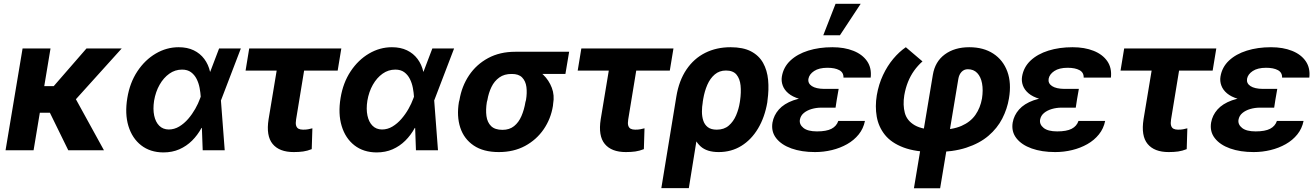

<svg xmlns="http://www.w3.org/2000/svg" viewBox="-20 -806 7053 1030"><path d="M251 -545.9 160.2 0H9.8L101.1 -545.9ZM632.8 -545.9 321.8 -201.2H167.5L172.9 -343.8H268.1L443.8 -545.9ZM346.2 0 238.8 -219.2 375.5 -294.9 537.6 0Z M856 11.7Q785.6 11.2 737.3 -26.4Q689 -64 668.9 -129.9Q648.9 -195.8 663.1 -280.8Q676.3 -361.8 716.8 -423.1Q757.3 -484.4 815.4 -518.6Q873.5 -552.7 938.5 -552.7Q984.9 -552.7 1019.3 -536.1Q1053.7 -519.5 1075.9 -489.7Q1098.1 -460 1106.9 -420.9L1153.3 -424.3L1165 -269.5L1185.5 0H1067.4L1057.1 -283.2Q1055.7 -308.6 1050.8 -334.5Q1045.9 -360.4 1034.7 -382.6Q1023.4 -404.8 1004.6 -418.7Q985.8 -432.6 956.5 -432.6Q918.9 -432.6 888.2 -410.6Q857.4 -388.7 836.2 -351.3Q814.9 -314 806.6 -265.6Q799.8 -220.7 807.1 -186Q814.5 -151.4 834.2 -131.6Q854 -111.8 884.8 -111.3Q915 -111.3 941.4 -127.2Q967.8 -143.1 989.5 -168.2Q1011.2 -193.4 1027.3 -221.9Q1043.5 -250.5 1052.7 -276.4L1155.3 -545.9H1272L1167 -271.5L1104.5 -124L1061 -119.6Q1040 -81.1 1010.3 -51.5Q980.5 -22 942.1 -5.1Q903.8 11.7 856 11.7Z M1811 -545.9 1791.5 -427.2H1297.4L1316.9 -545.9ZM1483.9 -545.9H1630.9L1568.4 -165Q1564.9 -144 1568.6 -132.1Q1572.3 -120.1 1581.8 -115.2Q1591.3 -110.4 1606 -110.4Q1622.6 -110.4 1633.1 -112.5Q1643.6 -114.7 1655.8 -117.7L1652.3 -5.9Q1628.9 3.4 1606.7 6.6Q1584.5 9.8 1555.7 9.8Q1478.5 9.8 1442.6 -33.7Q1406.7 -77.1 1420.9 -166.5Z M2000 11.7Q1929.7 11.2 1881.3 -26.4Q1833 -64 1813 -129.9Q1793 -195.8 1807.1 -280.8Q1820.3 -361.8 1860.8 -423.1Q1901.4 -484.4 1959.5 -518.6Q2017.6 -552.7 2082.5 -552.7Q2128.9 -552.7 2163.3 -536.1Q2197.8 -519.5 2220 -489.7Q2242.2 -460 2251 -420.9L2297.4 -424.3L2309.1 -269.5L2329.6 0H2211.4L2201.2 -283.2Q2199.7 -308.6 2194.8 -334.5Q2189.9 -360.4 2178.7 -382.6Q2167.5 -404.8 2148.7 -418.7Q2129.9 -432.6 2100.6 -432.6Q2063 -432.6 2032.2 -410.6Q2001.5 -388.7 1980.2 -351.3Q1959 -314 1950.7 -265.6Q1943.8 -220.7 1951.2 -186Q1958.5 -151.4 1978.3 -131.6Q1998 -111.8 2028.8 -111.3Q2059.1 -111.3 2085.4 -127.2Q2111.8 -143.1 2133.5 -168.2Q2155.3 -193.4 2171.4 -221.9Q2187.5 -250.5 2196.8 -276.4L2299.3 -545.9H2416L2311 -271.5L2248.5 -124L2205.1 -119.6Q2184.1 -81.1 2154.3 -51.5Q2124.5 -22 2086.2 -5.1Q2047.9 11.7 2000 11.7Z M2441.9 -258.8 2444.8 -269.5Q2457 -343.3 2496.3 -401.9Q2535.6 -460.4 2598.6 -494.4Q2661.6 -528.3 2744.1 -528.3Q2754.4 -522 2762.2 -505.9Q2770 -489.7 2784.4 -472.9Q2798.8 -456.1 2827.6 -446.3Q2864.3 -434.1 2894.5 -404.8Q2924.8 -375.5 2940.2 -335.2Q2955.6 -294.9 2947.3 -249L2946.3 -238.3Q2935.1 -168.5 2896.5 -112.3Q2857.9 -56.2 2796.9 -23.2Q2735.8 9.8 2656.2 9.8Q2573.2 9.8 2521.2 -25.4Q2469.2 -60.5 2449.2 -121.3Q2429.2 -182.1 2441.9 -258.8ZM2594.7 -269.5 2591.8 -258.8Q2585 -217.3 2589.6 -183.3Q2594.2 -149.4 2614.7 -129.4Q2635.3 -109.4 2675.8 -109.4Q2712.9 -109.4 2737.8 -129.4Q2762.7 -149.4 2777.3 -183.3Q2792 -217.3 2798.8 -258.8L2801.8 -269.5Q2808.1 -307.6 2804 -339.4Q2799.8 -371.1 2781 -390.4Q2762.2 -409.7 2725.1 -409.2Q2685.5 -409.7 2658.7 -390.4Q2631.8 -371.1 2616.5 -339.4Q2601.1 -307.6 2594.7 -269.5ZM3033.2 -528.3 3013.2 -409.2H2725.1L2744.1 -528.3Z M3592.8 -545.9 3573.2 -427.2H3079.1L3098.6 -545.9ZM3265.6 -545.9H3412.6L3350.1 -165Q3346.7 -144 3350.3 -132.1Q3354 -120.1 3363.5 -115.2Q3373 -110.4 3387.7 -110.4Q3404.3 -110.4 3414.8 -112.5Q3425.3 -114.7 3437.5 -117.7L3434.1 -5.9Q3410.6 3.4 3388.4 6.6Q3366.2 9.8 3337.4 9.8Q3260.3 9.8 3224.4 -33.7Q3188.5 -77.1 3202.6 -166.5Z M3527.8 203.1 3608.4 -288.6Q3622.6 -374 3662.6 -433.1Q3702.6 -492.2 3763.2 -522.5Q3823.7 -552.7 3898.9 -552.7Q3966.3 -552.7 4008.8 -530.5Q4051.3 -508.3 4073.5 -468.8Q4095.7 -429.2 4100.6 -377.4Q4105.5 -325.7 4097.2 -266.6L4096.2 -256.8Q4082.5 -176.8 4046.6 -116.7Q4010.7 -56.6 3957 -23.4Q3903.3 9.8 3835.4 9.8Q3772 9.8 3738.3 -20.8Q3704.6 -51.3 3691.7 -106.2Q3678.7 -161.1 3677.7 -232.9L3750 -257.8Q3745.6 -232.9 3745.6 -207Q3745.6 -181.2 3752.7 -159.2Q3759.8 -137.2 3777.1 -123.8Q3794.4 -110.4 3825.2 -110.4Q3864.3 -110.4 3889.4 -132.1Q3914.6 -153.8 3929 -187.7Q3943.4 -221.7 3948.7 -256.8L3950.2 -266.6Q3956.5 -310.5 3952.9 -347.2Q3949.2 -383.8 3930.9 -405.8Q3912.6 -427.7 3874.5 -427.7Q3839.4 -427.7 3814.5 -406.7Q3789.6 -385.7 3774.4 -350.8Q3759.3 -315.9 3752.4 -274.4L3675.3 203.1Z M4361.8 -286.1H4471.2L4462.4 -228.5H4385.3Q4358.9 -228.5 4334 -221.2Q4309.1 -213.9 4292 -199.7Q4274.9 -185.5 4271 -163.6Q4267.1 -138.2 4290.3 -119.6Q4313.5 -101.1 4362.8 -101.1Q4413.6 -101.1 4440.7 -115.2Q4467.8 -129.4 4477.1 -157.2H4620.1Q4611.8 -116.2 4586.7 -85Q4561.5 -53.7 4524.4 -32.7Q4487.3 -11.7 4443.1 -1Q4398.9 9.8 4352.1 9.8Q4280.3 9.8 4226.1 -9.5Q4171.9 -28.8 4144 -64.5Q4116.2 -100.1 4124 -148.4Q4130.9 -187.5 4158.2 -218.5Q4185.5 -249.5 4236.1 -267.8Q4286.6 -286.1 4361.8 -286.1ZM4467.8 -264.6H4357.9Q4305.7 -264.6 4268.6 -275.6Q4231.4 -286.6 4209.5 -305.2Q4187.5 -323.7 4179 -347.2Q4170.4 -370.6 4174.3 -395Q4182.6 -445.8 4220 -481Q4257.3 -516.1 4315.7 -534.4Q4374 -552.7 4445.3 -552.7Q4509.8 -552.7 4558.1 -533.4Q4606.4 -514.2 4631.6 -477.8Q4656.7 -441.4 4650.9 -389.6H4504.9Q4505.9 -417 4482.4 -429.7Q4459 -442.4 4418.9 -442.4Q4373.5 -442.4 4347.4 -425Q4321.3 -407.7 4316.9 -383.3Q4313 -358.9 4335.2 -344.2Q4357.4 -329.6 4401.9 -329.1H4479ZM4396.5 -616.7 4462.4 -785.6H4597.2L4485.8 -616.7Z M4882.8 204.1 4984.4 -404.8Q4996.1 -475.6 5048.6 -514.2Q5101.1 -552.7 5179.7 -552.7Q5255.9 -552.7 5308.6 -518.3Q5361.3 -483.9 5384 -422.1Q5406.7 -360.4 5392.6 -277.8Q5383.3 -221.7 5356.7 -169.9Q5330.1 -118.2 5282.7 -77.6Q5235.4 -37.1 5163.8 -13.7Q5092.3 9.8 4993.2 9.8Q4892.1 9.8 4826.9 -14.9Q4761.7 -39.6 4727.3 -82.5Q4692.9 -125.5 4683.3 -180.4Q4673.8 -235.4 4683.6 -294.9Q4693.8 -354 4717 -403.3Q4740.2 -452.6 4772 -490.5Q4803.7 -528.3 4839.4 -552.7L4928.7 -476.6Q4903.3 -454.1 4883.8 -426.8Q4864.3 -399.4 4851.1 -366.7Q4837.9 -334 4831.1 -294.9Q4822.8 -242.7 4834 -200.4Q4845.2 -158.2 4887.7 -133.8Q4930.2 -109.4 5013.7 -109.4Q5089.4 -109.4 5137.9 -130.6Q5186.5 -151.9 5212.9 -189.9Q5239.3 -228 5248 -277.8Q5254.9 -323.2 5248.3 -358.6Q5241.7 -394 5222.4 -414.3Q5203.1 -434.6 5171.9 -434.6Q5151.9 -434.6 5138.4 -420.4Q5125 -406.2 5121.1 -382.8L5023.4 204.1Z M5650.4 -286.1H5759.8L5751 -228.5H5673.8Q5647.5 -228.5 5622.6 -221.2Q5597.7 -213.9 5580.6 -199.7Q5563.5 -185.5 5559.6 -163.6Q5555.7 -138.2 5578.9 -119.6Q5602.1 -101.1 5651.4 -101.1Q5702.1 -101.1 5729.2 -115.2Q5756.3 -129.4 5765.6 -157.2H5908.7Q5900.4 -116.2 5875.2 -85Q5850.1 -53.7 5813 -32.7Q5775.9 -11.7 5731.7 -1Q5687.5 9.8 5640.6 9.8Q5568.8 9.8 5514.6 -9.5Q5460.4 -28.8 5432.6 -64.5Q5404.8 -100.1 5412.6 -148.4Q5419.4 -187.5 5446.8 -218.5Q5474.1 -249.5 5524.7 -267.8Q5575.2 -286.1 5650.4 -286.1ZM5756.3 -264.6H5646.5Q5594.2 -264.6 5557.1 -275.6Q5520 -286.6 5498 -305.2Q5476.1 -323.7 5467.5 -347.2Q5459 -370.6 5462.9 -395Q5471.2 -445.8 5508.5 -481Q5545.9 -516.1 5604.2 -534.4Q5662.6 -552.7 5733.9 -552.7Q5798.3 -552.7 5846.7 -533.4Q5895 -514.2 5920.2 -477.8Q5945.3 -441.4 5939.5 -389.6H5793.5Q5794.4 -417 5771 -429.7Q5747.6 -442.4 5707.5 -442.4Q5662.1 -442.4 5636 -425Q5609.9 -407.7 5605.5 -383.3Q5601.6 -358.9 5623.8 -344.2Q5646 -329.6 5690.4 -329.1H5767.6Z M6504.9 -545.9 6485.4 -427.2H5991.2L6010.7 -545.9ZM6177.7 -545.9H6324.7L6262.2 -165Q6258.8 -144 6262.5 -132.1Q6266.1 -120.1 6275.6 -115.2Q6285.2 -110.4 6299.8 -110.4Q6316.4 -110.4 6326.9 -112.5Q6337.4 -114.7 6349.6 -117.7L6346.2 -5.9Q6322.8 3.4 6300.5 6.6Q6278.3 9.8 6249.5 9.8Q6172.4 9.8 6136.5 -33.7Q6100.6 -77.1 6114.7 -166.5Z M6714.8 -286.1H6824.2L6815.4 -228.5H6738.3Q6711.9 -228.5 6687 -221.2Q6662.1 -213.9 6645 -199.7Q6627.9 -185.5 6624 -163.6Q6620.1 -138.2 6643.3 -119.6Q6666.5 -101.1 6715.8 -101.1Q6766.6 -101.1 6793.7 -115.2Q6820.8 -129.4 6830.1 -157.2H6973.1Q6964.8 -116.2 6939.7 -85Q6914.6 -53.7 6877.4 -32.7Q6840.3 -11.7 6796.1 -1Q6752 9.8 6705.1 9.8Q6633.3 9.8 6579.1 -9.5Q6524.9 -28.8 6497.1 -64.5Q6469.2 -100.1 6477.1 -148.4Q6483.9 -187.5 6511.2 -218.5Q6538.6 -249.5 6589.1 -267.8Q6639.6 -286.1 6714.8 -286.1ZM6820.8 -264.6H6710.9Q6658.7 -264.6 6621.6 -275.6Q6584.5 -286.6 6562.5 -305.2Q6540.5 -323.7 6532 -347.2Q6523.4 -370.6 6527.3 -395Q6535.6 -445.8 6573 -481Q6610.4 -516.1 6668.7 -534.4Q6727.1 -552.7 6798.3 -552.7Q6862.8 -552.7 6911.1 -533.4Q6959.5 -514.2 6984.6 -477.8Q7009.8 -441.4 7003.9 -389.6H6857.9Q6858.9 -417 6835.4 -429.7Q6812 -442.4 6772 -442.4Q6726.6 -442.4 6700.4 -425Q6674.3 -407.7 6669.9 -383.3Q6666 -358.9 6688.2 -344.2Q6710.4 -329.6 6754.9 -329.1H6832Z"/></svg>

Font: Inter Tight
Style: Bold Italic
Weight: 700
Italic angle: -9.39999°
Designer: Rasmus Andersson
Foundry: rsms
Version: Version 3.004